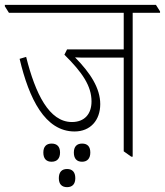

<svg xmlns="http://www.w3.org/2000/svg" viewBox="-46 -642 681 793"><path d="M262 -99C327 -99 368 -145 368 -212C368 -278 327 -341 264 -405C272 -405 283 -404 293 -404H465V-17L496 5H502V-589H615V-595L598 -622H-26V-616L-9 -589H465V-438H231L220 -416C294 -343 332 -287 332 -223C332 -171 303 -138 251 -138C157 -138 100 -255 62 -407L35 -399C74 -234 140 -99 262 -99ZM167 26C190 26 202 12 202 -12C202 -37 189 -49 167 -49C145 -49 133 -36 133 -12C133 13 145 26 167 26ZM293 26C315 26 327 12 327 -12C327 -37 315 -49 293 -49C271 -49 259 -36 259 -12C259 13 271 26 293 26ZM231 131C253 131 265 118 265 94C265 69 253 56 231 56C209 56 197 69 197 94C197 118 209 131 231 131Z"/></svg>

Font: Noto Serif Devanagari SemiCondensed ExtraLight
Style: Regular
Weight: 200
Width: 4
Designer: Universal Thirst, Indian Type Foundry and the Monotype Design Team
Foundry: Monotype Imaging Inc.
Version: Version 2.004